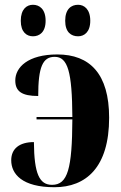

<svg xmlns="http://www.w3.org/2000/svg" viewBox="-20 -776 506 804"><path d="M307 -624C332 -624 358 -641 358 -689C358 -738 332 -756 307 -756C278 -756 253 -738 253 -689C253 -641 278 -624 307 -624ZM118 -624C145 -624 171 -641 171 -689C171 -738 145 -756 118 -756C92 -756 67 -738 67 -689C67 -641 92 -624 118 -624ZM208 8C340 8 437 -75 437 -283C437 -467 356 -548 220 -548C97 -548 44 -494 44 -439C44 -393 72 -374 140 -374C140 -496 159 -538 209 -538C264 -538 282 -475 283 -286H133V-276H283C282 -70 264 -2 198 -2C145 -2 123 -48 122 -181C61 -181 27 -153 27 -105C27 -47 73 8 208 8Z"/></svg>

Font: Noto Serif Display Condensed ExtraBold
Style: Regular
Weight: 800
Width: 3
Designer: Monotype Design Team
Foundry: Monotype Imaging Inc.
Version: Version 2.009